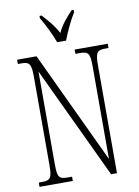

<svg xmlns="http://www.w3.org/2000/svg" viewBox="-100 -997 768 1062"><g transform="rotate(-10 284.5 -465.5)"><path d="M269 -771H319C336 -816 366 -880 390 -918V-931H378C342 -892 317 -864 295 -818C271 -864 245 -892 210 -931H198V-918C221 -880 253 -816 269 -771ZM34 0H221V-24H196C148 -24 139 -35 139 -109V-629L436 0H469V-605C469 -679 479 -690 526 -690H543V-714H357V-690H382C429 -690 439 -679 439 -606V-85L143 -714H34V-690H52C98 -690 109 -679 109 -606V-109C109 -35 99 -24 51 -24H34Z"/></g></svg>

Font: Noto Serif Devanagari ExtraCondensed ExtraLight
Style: Regular
Weight: 200
Width: 2
Designer: Universal Thirst, Indian Type Foundry and the Monotype Design Team
Foundry: Monotype Imaging Inc.
Version: Version 2.004